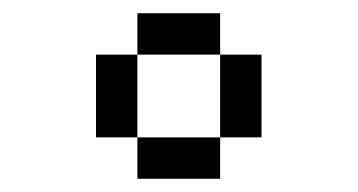

<svg xmlns="http://www.w3.org/2000/svg" viewBox="-20 -395 540 290"><path d="M187.5 -375H312.5V-312.5H187.5ZM125 -312.5H187.5V-187.5H125ZM312.5 -312.5H375V-187.5H312.5ZM187.5 -187.5H312.5V-125H187.5Z"/></svg>

Font: Half Eighties
Style: Regular
Weight: 400
Monospace: yes
Designer: Jayvee Enaguas (HarvettFox96)
Version: 20191127.01dev02